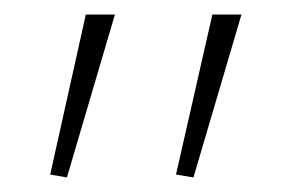

<svg xmlns="http://www.w3.org/2000/svg" viewBox="-20 -492 401 264"><path d="M246 -248 222 -252 272 -472H312ZM72 -248 49 -252 98 -472H138Z"/></svg>

Font: Murecho ExtraLight
Style: Regular
Weight: 200
Designer: Neil Summerour
Foundry: Positype
Version: Version 1.010; ttfautohint (v1.8.3)